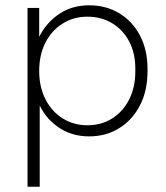

<svg xmlns="http://www.w3.org/2000/svg" viewBox="-20 -505 626 725"><path d="M84 200V-475H128V-339L120 -348Q145 -410 196.5 -447.5Q248 -485 316 -485Q381 -485 431 -454.5Q481 -424 509 -370Q537 -316 537 -245V-236Q537 -163 509 -108Q481 -53 431 -21.5Q381 10 316 10Q249 10 197.5 -26.5Q146 -63 122 -125L130 -134V200ZM310 -32Q363 -32 404 -58Q445 -84 468 -130Q491 -176 491 -236V-245Q491 -304 468 -348Q445 -392 404 -417Q363 -442 310 -442Q258 -442 216.5 -416Q175 -390 151.5 -344Q128 -298 128 -237Q128 -177 151.5 -130.5Q175 -84 216.5 -58Q258 -32 310 -32Z"/></svg>

Font: SUSE Thin ExtraLight
Style: Regular
Weight: 250
Version: Version 1.000